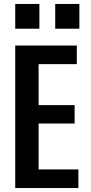

<svg xmlns="http://www.w3.org/2000/svg" viewBox="-20 -950 458 970"><path d="M57 0V-720H175V0ZM119 0V-94H376V0ZM119 -326V-419H357V-326ZM119 -626V-720H368V-626ZM259 -805V-930H381V-805ZM57 -805V-930H179V-805Z"/></svg>

Font: Instrument Sans Condensed SemiBold
Style: Regular
Weight: 600
Width: 3
Designer: Rodrigo Fuenzalida
Foundry: fragTYPE
Version: Version 1.000;gftools[0.9.28]